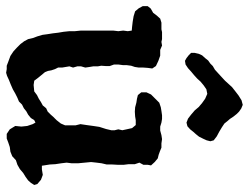

<svg xmlns="http://www.w3.org/2000/svg" viewBox="-122 -691 814 628"><g transform="rotate(90 285.0 -377.0)"><path d="M334 -498 348 -500H360L372 -498L385 -494H398L413 -498L426 -500L440 -498H454L466 -493L477 -489L489 -486L501 -476L512 -464L510 -453V-439L503 -426L508 -411V-391L510 -375V-355L509 -337V-319L505 -302L503 -286L501 -268L505 -226V-204L503 -188L505 -171L508 -151L509 -133L512 -114L513 -107H525L543 -110L559 -104L573 -92L576 -82L569 -71L561 -62L550 -54L537 -46L524 -35L510 -27L495 -22L482 -10L467 -4L452 -2L437 3L424 8H409L394 -2L383 -20L385 -40L383 -59L377 -77L372 -86L364 -82L357 -71L346 -62L335 -56L325 -48L313 -42L303 -32L291 -27L277 -20L263 -12L247 -5L232 1L219 7L209 10L197 8H186L173 3L154 -4L139 -14L127 -25L115 -37L106 -49L99 -62L95 -79L90 -92L85 -109L83 -124L80 -143L78 -160L75 -178L73 -197V-215L71 -235V-340L73 -357L71 -373L73 -388L71 -401L59 -402L42 -404L24 -407L8 -412L-2 -424L-9 -437V-453L-1 -463L13 -471L22 -483L32 -494L45 -498H67L76 -500H99L108 -498L120 -500L134 -494H153L170 -488L187 -480L195 -468L193 -453L192 -439V-424L190 -411L186 -399L184 -384V-372L182 -357V-343L187 -329V-315L186 -301L188 -290V-275L190 -263L192 -249L188 -235V-223L192 -209L188 -197L192 -173V-160L197 -150L201 -138L203 -127L207 -117L217 -105L226 -94L235 -82L249 -80L270 -82L282 -91L294 -97L305 -104L316 -110L325 -121L336 -126L346 -136L353 -144L364 -155L375 -169L381 -183V-217L377 -233L380 -253L383 -275L386 -295L393 -317L397 -334V-345L394 -357L397 -370L394 -384L390 -402L380 -414H364L352 -412L336 -411L322 -412L307 -416L294 -418L282 -421L273 -432V-449L280 -464L307 -491L322 -496ZM299 -760 314 -764 326 -759 336 -752 344 -744 352 -734 360 -722 367 -714 375 -704 387 -696 402 -687 417 -679 430 -669 433 -658 430 -646 425 -635 418 -621 410 -611 402 -602 394 -592 384 -583 372 -580 359 -585 346 -595 332 -607 321 -620 308 -631 294 -641 278 -648 263 -645 250 -636 238 -626 228 -615 217 -605 205 -595 194 -585 182 -577 170 -575 161 -580 152 -587 144 -595V-607L147 -620L152 -631L161 -641L169 -651L179 -658L187 -666L199 -673L210 -683L222 -694L235 -706L245 -717L256 -729L270 -740L283 -750Z"/></g></svg>

Font: Tagesschrift
Style: Regular
Weight: 400
Designer: Yanone
Version: Version 2.000; ttfautohint (v1.8.4.7-5d5b)